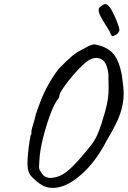

<svg xmlns="http://www.w3.org/2000/svg" viewBox="-20 -883 628 944"><path d="M116 -61Q115 -66 115 -79Q115 -107 120 -149Q125 -191 130 -216Q134 -220 134.5 -228Q135 -236 134 -238Q134 -241 139 -258Q151 -295 156 -320Q183 -402 209 -451Q235 -500 267 -543Q310 -587 334.5 -607.5Q359 -628 389 -642Q428 -665 445 -665Q448 -665 454 -663Q510 -651 538 -617.5Q566 -584 579 -514Q588 -453 588 -422Q588 -372 570 -321Q552 -270 505 -193Q451 -87 377.5 -23Q304 41 239 41Q204 41 175 20Q140 -7 129 -22.5Q118 -38 116 -61ZM379 -110Q418 -155 434.5 -178Q451 -201 464 -233Q477 -265 496 -331Q507 -373 510.5 -396.5Q514 -420 514 -453L513 -518Q512 -535 506 -553.5Q500 -572 492 -581Q477 -598 453 -598Q438 -598 424 -591Q405 -583 368 -544.5Q331 -506 301.5 -465.5Q272 -425 272 -413Q272 -412 271 -407Q270 -402 267 -398Q250 -380 229 -325Q208 -270 192 -206Q176 -142 174 -99L172 -65Q172 -56 173.5 -51Q175 -46 180 -39.5Q185 -33 189 -26Q194 -18 205 -13Q216 -8 228 -8Q235 -8 239 -9Q273 -13 303.5 -35.5Q334 -58 379 -110ZM534 -705Q530 -705 527 -710Q524 -715 520 -727Q518 -730 502 -756Q484 -785 474.5 -802.5Q465 -820 465 -833Q465 -841 468 -845Q488 -863 497 -863Q505 -863 510 -857Q519 -852 532.5 -826.5Q546 -801 556.5 -773Q567 -745 567 -737Q568 -732 561.5 -722.5Q555 -713 547 -711Q538 -705 534 -705Z"/></svg>

Font: Caveat
Style: Regular
Weight: 400
Designer: Pablo Impallari
Foundry: Pablo Impallari
Version: Version 1.500; ttfautohint (v1.6)